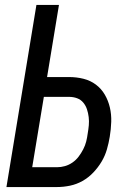

<svg xmlns="http://www.w3.org/2000/svg" viewBox="-20 -755 540 775"><path d="M6 0 127 -735H218L170 -444H259Q289 -444 317 -437Q345 -430 367 -413.5Q389 -397 403 -373Q417 -349 423.5 -321Q430 -293 429 -263Q428 -233 423 -203Q419 -178 411.5 -152Q404 -126 390 -102.5Q376 -79 356.5 -58.5Q337 -38 313 -24.5Q289 -11 262.5 -5.5Q236 0 210 0ZM210 -80Q226 -80 242 -84.5Q258 -89 272.5 -99Q287 -109 297.5 -123Q308 -137 316 -152.5Q324 -168 328 -184Q332 -200 334 -216Q337 -233 338.5 -249.5Q340 -266 338 -282.5Q336 -299 331 -314Q326 -329 316 -341Q306 -353 291 -358.5Q276 -364 259 -364H157L110 -80Z"/></svg>

Font: Iosevka Curly Medium
Style: Italic
Weight: 500
Italic angle: -9°
Monospace: yes
Designer: Belleve Invis
Foundry: Belleve Invis
Version: Version 22.1.2; ttfautohint (v1.8.4)